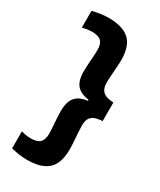

<svg xmlns="http://www.w3.org/2000/svg" viewBox="-203 -746 788 944"><g transform="rotate(30 191.0 -274.0)"><path d="M30 -664Q48.5 -669.5 72.5 -673.2Q96.5 -677 122 -677Q202 -677 240 -641.8Q278 -606.5 278 -527Q278 -510 276.2 -486Q274.5 -462 272.8 -438Q271 -414 271 -397Q271 -375.5 278 -360.5Q285 -345.5 302 -337.5Q319 -329.5 348.5 -328V-222.5Q319 -221 302 -213Q285 -205 278 -190Q271 -175 271 -153Q271 -136.5 272.8 -112.2Q274.5 -88 276.2 -63.8Q278 -39.5 278 -22Q278 58 240 93.2Q202 128.5 122 128.5Q96.5 128.5 72.5 124.8Q48.5 121 30 116V19.5Q41 23 54.2 25.5Q67.5 28 83.5 28Q120 28 136 12.5Q152 -3 152 -38Q152 -53.5 150.2 -76Q148.5 -98.5 147 -122.2Q145.5 -146 145.5 -163.5Q145.5 -194 153.8 -217.2Q162 -240.5 183 -255.2Q204 -270 242.5 -273.5L236 -263V-278.5Q201 -283.5 181.2 -297.5Q161.5 -311.5 153.5 -334.2Q145.5 -357 145.5 -386.5Q145.5 -404.5 147 -427.8Q148.5 -451 150.2 -473.5Q152 -496 152 -511.5Q152 -546.5 136.5 -561.8Q121 -577 85.5 -577Q69 -577 55 -574.8Q41 -572.5 30 -569.5Z"/></g></svg>

Font: AnekLatin_SemiExpandedSemiBold
Style: Regular
Weight: 600
Width: 6
Designer: Yesha Goshar
Foundry: Ek Type
Version: Version 1.003